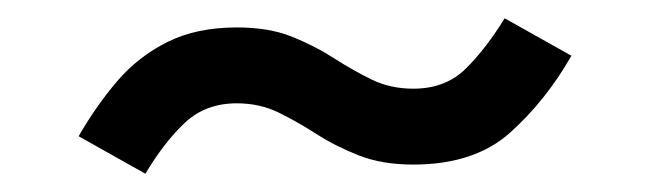

<svg xmlns="http://www.w3.org/2000/svg" viewBox="-20 -393 710 210"><path d="M139 -203 66 -244Q85 -277 108 -304Q131 -331 163 -347Q195 -363 239 -363Q274 -363 299 -353Q324 -343 345 -329.5Q366 -316 386.5 -306Q407 -296 432 -296Q467 -296 489 -317.5Q511 -339 532 -373L605 -332Q577 -283 538 -248Q499 -213 432 -213Q398 -213 372.5 -223Q347 -233 326 -246.5Q305 -260 284.5 -270Q264 -280 239 -280Q205 -280 182.5 -259Q160 -238 139 -203Z"/></svg>

Font: Gabarito
Style: Regular
Weight: 400
Designer: Leandro Assis / Alvaro Franca / Felipe Casaprima
Foundry: Naipe Foundry
Version: Version 1.000